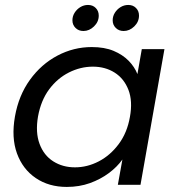

<svg xmlns="http://www.w3.org/2000/svg" viewBox="-20 -747 716 776"><path d="M40.4 -276Q55.4 -361.3 101 -424.4Q146.6 -487.6 212.1 -522.2Q277.6 -556.8 350.9 -556.8Q402.3 -556.8 439.1 -541.4Q475.9 -525.9 500 -501.3Q524.1 -476.6 535.4 -447.5L553.1 -548.3H644.6L547.8 0H456.3L474.7 -102.3Q453.5 -72.4 419.9 -47.4Q386.3 -22.4 343.4 -6.9Q300.5 8.5 249.8 8.5Q177.4 8.5 124.6 -27.3Q71.9 -63 48.6 -126.9Q25.4 -190.8 40.4 -276ZM505.1 -274.5Q516.8 -338.2 499.1 -383.8Q481.4 -429.5 443.3 -453.6Q405.3 -477.6 355.4 -477.6Q305.6 -477.6 258.8 -454.2Q212 -430.7 178.7 -386Q145.4 -341.2 133.6 -276Q122.6 -211.9 139.9 -165.5Q157.1 -119.1 195.2 -94.9Q233.2 -70.7 283 -70.7Q332.9 -70.7 379.4 -94.9Q425.9 -119.1 460 -165Q494.1 -210.9 505.1 -274.5ZM317.1 -621.7Q297.8 -621.7 285.3 -634.1Q272.7 -646.5 272.7 -664.8Q272.7 -681.4 281.5 -695.4Q290.3 -709.5 304.7 -718.3Q319.1 -727 335.7 -727Q355 -727 367 -714.7Q379.1 -702.5 379.1 -683.9Q379.1 -658.8 360 -640.3Q340.9 -621.7 317.1 -621.7ZM479.8 -621.7Q460.5 -621.7 448 -634.1Q435.4 -646.5 435.4 -664.8Q435.4 -681.4 444.2 -695.4Q453 -709.5 467.4 -718.3Q481.8 -727 498.4 -727Q517.7 -727 529.7 -714.7Q541.8 -702.5 541.8 -684.1Q541.8 -658.8 522.7 -640.3Q503.6 -621.7 479.8 -621.7Z"/></svg>

Font: Poppins Variable
Style: Italic
Weight: 100
Italic angle: -10°
Designer: Jonny Pinhorn
Foundry: Indian Type Foundry
Version: Version 6.000